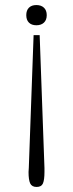

<svg xmlns="http://www.w3.org/2000/svg" viewBox="-20 -524 289 760"><path d="M84 -464Q84 -483 94.5 -493.5Q105 -504 124 -504Q143 -504 154 -493.5Q165 -483 165 -464Q165 -445 154 -434.5Q143 -424 124 -424Q105 -424 94.5 -434.5Q84 -445 84 -464ZM93 157 94 141 113 -385H137L156 141V157Q156 188 150 202Q144 216 125 216Q106 216 99.5 202Q93 188 93 157Z"/></svg>

Font: Trirong ExtraLight
Style: Regular
Weight: 275
Designer: Katatrad Team
Foundry: CadsonDemak
Version: Version 1.001